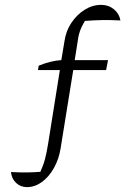

<svg xmlns="http://www.w3.org/2000/svg" viewBox="-20 -623 549 789"><path d="M91 146Q65 146 46.5 129Q28 112 25 84Q66 86 94 85.5Q122 85 146 83Q159 54 165.5 28.5Q172 3 178 -34L226 -335H136L139 -353Q187 -373 232 -376L245 -454Q251 -496 273.5 -529.5Q296 -563 328 -583Q360 -603 396 -603Q426 -603 448 -585Q470 -567 475 -539Q433 -541 400 -540.5Q367 -540 329 -537Q314 -512 307.5 -492Q301 -472 298 -445L287 -376H424L416 -335H281L229 -13Q222 31 201.5 67.5Q181 104 152 125Q123 146 91 146Z"/></svg>

Font: Piazzolla Light
Style: Regular
Weight: 300
Designer: Juan Pablo del Peral
Foundry: Huerta Tipografica
Version: Version 1.330